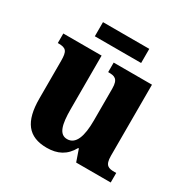

<svg xmlns="http://www.w3.org/2000/svg" viewBox="-159 -827 956 977"><g transform="rotate(30 319.0 -338.5)"><path d="M171 -604H443V-687H171ZM242 10C305 10 351 -13 382 -69H386L410 0H613V-56H603C569 -56 546 -60 546 -118V-536H321V-480H324C358 -480 381 -475 381 -418V-230C381 -138 361 -80 310 -80C263 -80 250 -132 250 -222V-536H25V-480H29C75 -480 85 -466 85 -409V-188C85 -54 133 10 242 10Z"/></g></svg>

Font: Noto Serif Bengali SemiCondensed ExtraBold
Style: Regular
Weight: 800
Width: 4
Designer: Juan Bruce, Universal Thirst, Indian Type Foundry and the Monotype Design Team.
Foundry: Monotype Imaging Inc.
Version: Version 2.003